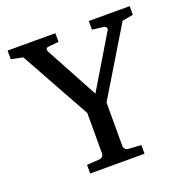

<svg xmlns="http://www.w3.org/2000/svg" viewBox="-122 -783 869 896"><g transform="rotate(-20 313.0 -335.5)"><path d="M562 -618.2 360.8 -285.2V-68.8Q360.8 -61.5 366.2 -54.7Q371.6 -47.9 381.8 -46.9L445.8 -43V0H175.8V-43L237.8 -46.9Q248.5 -47.9 254.2 -54.7Q259.8 -61.5 259.8 -68.8V-270L67.9 -616.2L9.8 -627.9V-670.9H247.1V-627.9L196.8 -623Q185.1 -621.6 183.6 -615.2Q182.1 -608.9 185.1 -603L326.2 -341.8L481 -600.1Q485.4 -607.4 481 -613.8Q476.6 -620.1 469.2 -621.1L413.1 -627.9V-670.9H616.2V-627.9Z"/></g></svg>

Font: BabelStone Ogham
Style: Regular
Weight: 400
Designer: Andrew West
Foundry: BabelStone
Version: Version 2.02 March 14, 2022